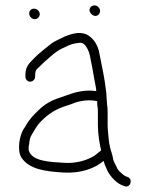

<svg xmlns="http://www.w3.org/2000/svg" viewBox="-20 -644 554 710"><path d="M110 -360V-367C110 -373.7 111.4 -382.2 115 -387C127.2 -397.7 134.4 -406.7 147.5 -418C166.2 -434 187 -454.8 210 -465C228 -473.3 240.3 -481 261 -484L277 -486C285.6 -486 292.7 -480 297 -474C308.6 -457.4 312 -443.8 316 -420L321 -395C323.9 -379.2 327.5 -359.1 330.5 -341.5C332.2 -331.4 336 -317.6 336 -307C327.3 -308.3 319 -309 311 -309C266.6 -309 236.1 -294.4 202 -283C168.5 -272.5 143.9 -257.9 121 -235C105.5 -220.7 88.1 -201.4 78 -184C74.7 -177.3 71.3 -172 68 -168C52.9 -145.3 41.3 -88.1 60 -60C89.5 -17.9 146.4 -10.2 214 -6C277.1 -2.1 330.6 -20.6 363 -49C366.2 -41 367.8 -31.7 372 -25L378 -11C388.9 8.6 407.3 30 429 40L439 44C461.7 53.7 473 19.6 453 11L443 7C439 5 434.7 1.7 430 -3C420.9 -11.1 414.5 -16.5 411 -27L404 -41C402 -44.3 400.3 -48.3 399 -53L395 -72C388.9 -90.4 383.8 -108 382 -130C380.9 -145.5 378 -164.6 378 -181V-231C378 -240.3 377.3 -249.3 376 -258L374 -284C374 -294 373 -304.7 371 -316C366.4 -355.4 358.9 -389.4 351.5 -426.5L347 -449C342.2 -477.8 323.4 -506.3 299 -517C271.5 -529 240 -517.2 217 -508C202.2 -499.8 183.6 -493.2 170 -483C148.4 -465.4 123 -446.7 104.5 -427C88.6 -410.1 74 -398.6 74 -367V-360C74 -350.5 81.8 -342 91.5 -342C101.1 -342 110 -350.5 110 -360ZM311 -606.5C311 -596.6 322.6 -585 332.5 -585C342.4 -585 350 -593.6 350 -603.5C350 -614.3 340.3 -624 329.5 -624C319.6 -624 311 -616.4 311 -606.5ZM88 -594.5C88 -583.5 97.2 -573 108.5 -573C118.4 -573 127 -581.6 127 -591.5C127 -602.8 116.5 -612 105.5 -612C95.6 -612 88 -604.4 88 -594.5ZM339 -270C339.7 -264.7 340 -259.7 340 -255C341.3 -247 342 -238.7 342 -230V-181C342 -149.7 347.9 -112.5 354 -88C344 -80.8 335.2 -71.2 324 -65C296.8 -49.9 259.6 -38.9 216 -42C166.6 -45.1 96.5 -46.8 86 -89V-102C87.3 -107.3 88.3 -113.7 89 -121C90.3 -132.3 93.5 -139.5 98 -147C105.8 -159.6 113.5 -174.1 124 -187C149.2 -214.7 175.5 -235.3 214 -249L241 -258C260.1 -266.7 283.3 -273 310.5 -273C319.7 -273 331.2 -272 339 -270Z"/></svg>

Font: HoneyBee
Style: Lit
Weight: 300
Foundry: Cannot Into Space Fonts
Version: Version 0.89